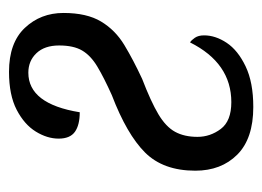

<svg xmlns="http://www.w3.org/2000/svg" viewBox="-100 -486 596 437"><g transform="rotate(-90 198.5 -268.0)"><path d="M173 10Q101 10 64.5 -26.5Q28 -63 28 -122Q28 -195 69.5 -236.5Q111 -278 200 -312Q240 -330 265 -345Q290 -360 301.5 -379.5Q313 -399 313 -432Q313 -465 295.5 -483.5Q278 -502 251 -502Q180 -502 161 -385Q132 -385 116.5 -396Q101 -407 101 -433Q101 -459 117 -485Q133 -511 166.5 -528.5Q200 -546 253 -546Q319 -546 353 -510Q387 -474 387 -422Q387 -369 367.5 -336.5Q348 -304 314 -283.5Q280 -263 237 -243Q185 -223 156.5 -206Q128 -189 116.5 -168Q105 -147 105 -117Q105 -88 123 -64Q141 -40 184 -40Q273 -40 320 -134Q325 -131 330.5 -123Q336 -115 336 -102Q336 -76 319 -50.5Q302 -25 265.5 -7.5Q229 10 173 10Z"/></g></svg>

Font: Noto Serif Condensed
Style: Italic
Weight: 400
Width: 3
Italic angle: -12°
Designer: Monotype Design Team
Foundry: Monotype Imaging Inc.
Version: Version 2.014; ttfautohint (v1.8.4.7-5d5b)